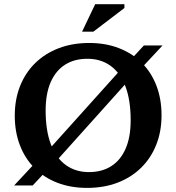

<svg xmlns="http://www.w3.org/2000/svg" viewBox="-20 -904 860 936"><path d="M203.5 -158.5 576 -573 608 -603 681.5 -682.5H772.5L655 -556.5L617.5 -523.5L245.5 -109L213.5 -79L139.5 0H49L166.5 -126ZM415 -694.5Q495 -694.5 560 -669.2Q625 -644 671.2 -597.8Q717.5 -551.5 742.5 -486.5Q767.5 -421.5 767.5 -342Q767.5 -263 741.5 -197.8Q715.5 -132.5 667.2 -85.5Q619 -38.5 552.5 -13.2Q486 12 405 12Q324.5 12 259.8 -13Q195 -38 148.5 -84.5Q102 -131 77 -196Q52 -261 52 -340Q52 -419.5 78 -484.8Q104 -550 152.2 -597Q200.5 -644 267 -669.2Q333.5 -694.5 415 -694.5ZM413.5 -65Q476.5 -65 522 -93.8Q567.5 -122.5 592.2 -178.8Q617 -235 617 -317.5Q617 -416 591.5 -482.8Q566 -549.5 518.5 -583.5Q471 -617.5 406 -617.5Q343 -617.5 297.5 -588.8Q252 -560 227.2 -503.8Q202.5 -447.5 202.5 -365Q202.5 -267 228.2 -200Q254 -133 301.5 -99Q349 -65 413.5 -65ZM380 -749.5 444 -883.5H586.5V-865L435 -749.5Z"/></svg>

Font: Newsreader SemiBold
Style: Regular
Weight: 600
Designer: Hugues Gentile
Foundry: Production Type
Version: Version 1.003